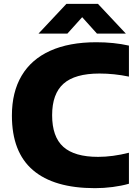

<svg xmlns="http://www.w3.org/2000/svg" viewBox="-20 -970 722 1000"><path d="M42 -368Q42 -490 92.5 -575.5Q143 -661 241.5 -705.5Q340 -750 481.5 -750Q573 -750 651.5 -732.5V-571Q574.5 -587 498 -587Q370.5 -587 311 -534.2Q251.5 -481.5 251.5 -370Q251.5 -257.5 309.8 -205.2Q368 -153 491 -153Q566.5 -153 651.5 -174.5V-13Q613 -2 566.8 4Q520.5 10 474.5 10Q261.5 10 151.8 -83.8Q42 -177.5 42 -368ZM635.5 -795H485L408 -880.5L331 -795H180.5L326 -950H490Z"/></svg>

Font: Encode Sans Semi Expanded ExBd
Style: Regular
Weight: 800
Width: 6
Designer: Multiple Designers
Foundry: Impallari Type
Version: Version 2.000